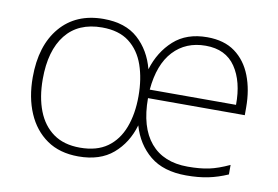

<svg xmlns="http://www.w3.org/2000/svg" viewBox="-64 -642 1090 754"><g transform="rotate(10 481.5 -264.5)"><path d="M706 -539Q774 -539 817.5 -507Q861 -475 882.5 -419.5Q904 -364 904 -294V-263H518Q518 -147 569.5 -86Q621 -25 718 -25Q767 -25 802.5 -32.5Q838 -40 883 -61V-23Q844 -6 805.5 2Q767 10 718 10Q627 10 573.5 -34Q520 -78 499 -151Q478 -79 426 -34.5Q374 10 288 10Q213 10 162 -25.5Q111 -61 84.5 -123Q58 -185 58 -265Q58 -392 120.5 -465.5Q183 -539 293 -539Q380 -539 430.5 -493.5Q481 -448 500 -375Q522 -447 573 -493Q624 -539 706 -539ZM293 -505Q198 -505 148 -442Q98 -379 98 -265Q98 -193 119 -139Q140 -85 182 -55Q224 -25 288 -25Q355 -25 397 -55Q439 -85 459.5 -139Q480 -193 480 -264Q480 -333 461 -387.5Q442 -442 401 -473.5Q360 -505 293 -505ZM706 -505Q627 -505 577.5 -452Q528 -399 519 -297H863Q864 -390 825 -447.5Q786 -505 706 -505Z"/></g></svg>

Font: Noto Sans Cham ExtraLight
Style: Regular
Weight: 250
Version: Version 2.002